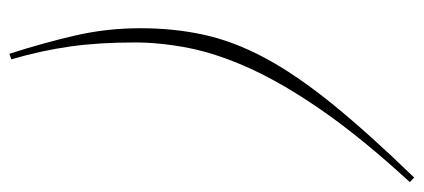

<svg xmlns="http://www.w3.org/2000/svg" viewBox="-260 -504 879 398"><g transform="rotate(90 179.0 -305.5)"><path d="M358 -716Q268 -618 211.2 -536.5Q154.5 -455 123.2 -386.5Q92 -318 80.2 -258.8Q68.5 -199.5 68.5 -146Q68.5 -70.5 77 -11Q85.5 48.5 103.5 110L92 114Q68.5 41 53.8 -23.8Q39 -88.5 39 -157.5Q39 -227 52.5 -288.8Q66 -350.5 100 -414.5Q134 -478.5 194.5 -553.5Q255 -628.5 348.5 -725Z"/></g></svg>

Font: Newsreader 72pt ExtraLight
Style: Italic
Weight: 275
Italic angle: -17°
Designer: Hugues Gentile
Foundry: Production Type
Version: Version 1.003; ttfautohint (v1.8.3)